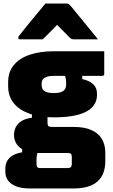

<svg xmlns="http://www.w3.org/2000/svg" viewBox="-20 -846 640 1083"><path d="M59 -84Q59 -108 69 -128.5Q79 -149 101 -163Q123 -177 160 -182V-218L248 -195Q248 -183 248 -172.5Q248 -162 248 -152Q248 -139 253.5 -134.5Q259 -130 276 -130H396Q456 -130 495.5 -112.5Q535 -95 554.5 -62.5Q574 -30 574 17V62Q574 100 563 129Q552 158 530 177.5Q508 197 474.5 207Q441 217 396 217H147Q103 217 72.5 205.5Q42 194 26 173Q10 152 10 121V107Q10 79 21.5 60Q33 41 54 29.5Q75 18 105 13V-21L196 7Q192 14 190 21Q188 28 187 36Q186 44 186 55V80Q186 88 188 93Q190 98 195 100Q200 102 208 102H363Q369 102 373 100.5Q377 99 380 96Q382 94 383.5 89Q385 84 385 77V39Q385 26 379.5 21.5Q374 17 362 17H202Q151 17 119.5 3Q88 -11 73.5 -34Q59 -57 59 -84ZM345 -423 444 -426V-400Q482 -392 504.5 -372Q527 -352 527 -319V-311Q527 -269 499.5 -240.5Q472 -212 418 -198Q364 -184 284 -184Q205 -184 147 -204.5Q89 -225 57.5 -264Q26 -303 26 -359V-384Q26 -440 58 -479Q90 -518 148.5 -537.5Q207 -557 285 -557Q356 -557 427 -557Q498 -557 568 -557Q568 -525 568 -493.5Q568 -462 568 -429Q568 -425 565.5 -421.5Q563 -418 557 -418Q517 -418 471.5 -418Q426 -418 378.5 -418Q331 -418 283 -418Q248 -418 231.5 -407.5Q215 -397 215 -376V-364Q215 -356 217.5 -349.5Q220 -343 225 -337Q233 -329 247.5 -325Q262 -321 282 -321Q321 -321 337 -333Q353 -345 353 -367V-382Q353 -390 352 -396.5Q351 -403 349.5 -409.5Q348 -416 345 -423ZM236 -826Q266 -826 296 -826Q326 -826 356 -826Q364 -826 369 -822Q374 -818 386 -804Q393 -795 410 -774.5Q427 -754 449 -727Q471 -700 493 -673Q515 -646 533 -624Q501 -624 467.5 -624Q434 -624 401 -624Q390 -624 384.5 -626Q379 -628 372 -635Q363 -644 342 -665.5Q321 -687 283 -725L335 -705H271L322 -726Q285 -688 262.5 -665Q240 -642 221 -624H94Q89 -624 87 -625Q85 -626 84 -628.5Q83 -631 83 -633Q83 -638 86 -642Q89 -646 101 -661Q112 -675 130 -697.5Q148 -720 169 -745Q190 -770 208 -792Q226 -814 236 -826Z"/></svg>

Font: Recursive Monospace Black
Style: Regular
Weight: 900
Version: Version 1.047